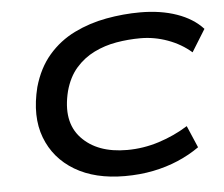

<svg xmlns="http://www.w3.org/2000/svg" viewBox="-43 -553 713 610"><g transform="rotate(-5 313.5 -248.0)"><path d="M332 9Q237 9 172.5 -29.5Q108 -68 82 -136.5Q56 -205 79 -297Q96 -357 131 -397.5Q166 -438 214 -461.5Q262 -485 316.5 -495Q371 -505 425 -505Q490 -505 541.5 -487Q593 -469 624 -435L580 -364Q548 -392 505.5 -407.5Q463 -423 419 -423Q380 -423 342 -416.5Q304 -410 270.5 -393.5Q237 -377 212 -348.5Q187 -320 175 -276Q151 -180 201 -126.5Q251 -73 346 -73Q398 -73 448 -89Q498 -105 541 -132L571 -62Q540 -40 502.5 -24Q465 -8 422.5 0.5Q380 9 332 9Z"/></g></svg>

Font: Nunito Sans 7pt Expanded
Style: Italic
Weight: 400
Width: 7
Italic angle: -9°
Designer: Vernon Adams
Foundry: Vernon Adams
Version: Version 3.101;gftools[0.9.27]